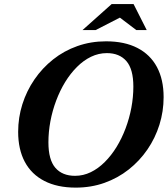

<svg xmlns="http://www.w3.org/2000/svg" viewBox="-20 -886 804 920"><path d="M212 -204Q212 -120.5 245.2 -82Q278.5 -43.5 339.5 -43.5Q379 -43.5 415 -61Q451 -78.5 482.2 -109.8Q513.5 -141 538.8 -182.2Q564 -223.5 582 -271.5Q600 -319.5 609.5 -370.2Q619 -421 619 -471Q619 -554.5 585.8 -593Q552.5 -631.5 492 -631.5Q452.5 -631.5 416.2 -614Q380 -596.5 348.8 -565.2Q317.5 -534 292.2 -492.8Q267 -451.5 249 -403.5Q231 -355.5 221.5 -304.8Q212 -254 212 -204ZM764 -420.5Q764 -352.5 744 -288.5Q724 -224.5 686.5 -169.8Q649 -115 596.8 -73.8Q544.5 -32.5 480.5 -9.8Q416.5 13 343 13Q254.5 13 192.8 -18.8Q131 -50.5 99 -110.2Q67 -170 67 -254.5Q67 -322.5 87.2 -386.5Q107.5 -450.5 145 -505.2Q182.5 -560 234.5 -601.2Q286.5 -642.5 350.8 -665.2Q415 -688 488 -688Q577 -688 638.5 -656.2Q700 -624.5 732 -564.8Q764 -505 764 -420.5ZM375.5 -742 515 -866.5H620L683 -742H633L544 -809.5H570L438.5 -742Z"/></svg>

Font: Newsreader 24pt
Style: Bold Italic
Weight: 700
Italic angle: -17°
Designer: Hugues Gentile
Foundry: Production Type
Version: Version 1.003